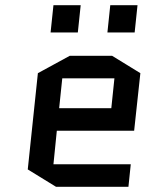

<svg xmlns="http://www.w3.org/2000/svg" viewBox="-20 -720 595 740"><path d="M484 -87 475 0H196L87 -67L126 -438L249 -505H412L521 -438L497 -216H199L186 -87ZM220 -418 208 -303H409L421 -418ZM175 -595 186 -700H291L280 -595ZM394 -595 405 -700H510L499 -595Z"/></svg>

Font: Quantico
Style: Italic
Weight: 400
Italic angle: -12°
Designer: Matt Desmond
Foundry: MADtype
Version: Version 2.002